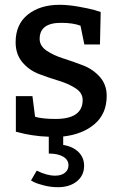

<svg xmlns="http://www.w3.org/2000/svg" viewBox="-20 -560 509 799"><path d="M115 -160 126 -74Q157 -65 211 -65Q324 -65 324 -144Q324 -173 295.5 -192Q267 -211 226 -223.5Q185 -236 143.5 -251.5Q102 -267 73.5 -300.5Q45 -334 45 -384Q45 -459 96 -499.5Q147 -540 228 -540Q263 -540 306 -532.5Q349 -525 374 -518L399 -510L396 -375H331L315 -453Q284 -465 234 -465Q145 -465 145 -398Q145 -369 173.5 -349.5Q202 -330 243 -317Q284 -304 325.5 -288Q367 -272 395.5 -240Q424 -208 424 -161Q424 -87 374 -44Q324 -1 243 8V43Q284 50 307 73Q330 96 330 130Q330 170 300 194.5Q270 219 221 219Q192 219 164 212Q136 205 122 198L109 191L133 150Q174 171 210 171Q235 171 250 159Q265 147 265 128Q265 105 243 92Q221 79 183 79V9Q147 8 113 2.5Q79 -3 62 -8L46 -12V-160Z"/></svg>

Font: Bitter
Style: Regular
Weight: 400
Designer: Sol Matas
Foundry: Sol Matas
Version: Version 1.300;PS 001.300;hotconv 1.0.70;makeotf.lib2.5.58329